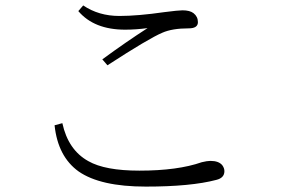

<svg xmlns="http://www.w3.org/2000/svg" viewBox="-20 -732 1040 711"><path d="M358.9 -512.2Q447.3 -577.1 526.4 -627.9Q482.9 -622.1 443.4 -622.1Q328.6 -622.1 270 -690.9L288.1 -711.9Q345.7 -672.9 421.9 -672.9Q490.2 -672.9 587.9 -687Q640.6 -693.8 655.8 -693.8Q683.1 -693.8 696.8 -683.1Q712.9 -670.4 712.9 -649.9Q712.9 -627 678.7 -627Q617.7 -627 581.1 -610.8Q531.2 -589.8 377.9 -490.2ZM210.9 -275.9Q232.4 -176.8 307.1 -135.3Q368.7 -100.1 496.1 -100.1Q638.2 -100.1 727.1 -131.3Q747.1 -136.2 759.3 -136.2Q790 -136.2 803.2 -120.1Q811 -109.4 811 -98.1Q811 -73.2 781.2 -65.9Q687 -41 520 -41Q351.6 -41 271 -97.2Q194.3 -152.3 182.1 -268.1Z"/></svg>

Font: I.Ming
Style: Regular
Weight: 400
Designer: Ichiten Fonts Project
Version: Version 6.11; Dec 27, 2019